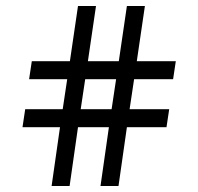

<svg xmlns="http://www.w3.org/2000/svg" viewBox="-20 -660 661 640"><path d="M376 -456 403 -640H463L436 -456H566L557 -396H427L412 -296H544L535 -236H403L375 -40H315L343 -236H240L212 -40H152L180 -236H55L64 -296H189L204 -396H77L86 -456H213L240 -640H300L273 -456ZM264 -396 249 -296H352L367 -396Z"/></svg>

Font: Electrolize
Style: Regular
Weight: 400
Designer: Valery Zaveryaev
Foundry: Cyreal (www.cyreal.org)
Version: Version 1.002